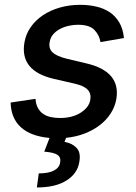

<svg xmlns="http://www.w3.org/2000/svg" viewBox="-20 -573 576 811"><path d="M130 -155.5Q131.7 -132.1 140.3 -116.7Q148.8 -101.2 162.6 -91.8Q176.5 -82.4 194.6 -78.5Q212.7 -74.6 234 -74.6Q285.5 -74.6 320.7 -96.9Q356.5 -119.7 361.5 -152Q365.8 -177.6 350.3 -194.1Q334.9 -210.6 296.2 -219.5L208.1 -239.7Q62.9 -273.1 83.1 -393.1Q89.1 -429 109.6 -458.3Q130 -487.6 161.2 -508.5Q192.5 -529.5 232.6 -541Q272.7 -552.6 318.5 -552.6Q354.4 -552.6 386.4 -545.3Q418.3 -538 443.2 -521.5Q468 -505 483.8 -478.2Q499.6 -451.3 503.6 -412.3L404.5 -395.2Q402 -409.4 396 -422.1Q389.9 -434.7 379.3 -446Q358.7 -468.4 308.9 -468.4Q291.5 -468.4 271.8 -464.3Q252.1 -460.2 234.7 -451.3Q217.3 -442.5 204.9 -428.3Q192.5 -414.1 189.6 -394.2Q185 -367.9 202.1 -351.7Q219.1 -335.6 262.1 -324.9L345.9 -305Q490.1 -271 471.6 -155.5Q465.9 -122.5 447.8 -94.3Q429.7 -66.1 401.8 -44.6Q373.9 -23.1 337.7 -9.1Q301.5 5 259.2 9.2L252.5 26.3Q283 31.2 302.9 51.1Q322.4 70.7 315 111.2Q307.5 159.8 261 189.3Q214.5 218.8 135.7 218.8L143.8 159.4Q162.3 159.4 177.9 156.8Q193.5 154.1 205.3 148.6Q217 143.1 224.4 134.6Q231.9 126.1 234 114.3Q236.2 102.6 233.3 94.5Q230.5 86.3 222.1 80.8Q213.8 75.3 200.1 72.3Q186.4 69.2 166.9 67.5L189.3 9.6Q110.1 2.5 68.4 -35.3Q26.6 -73.2 24.9 -139.9Z"/></svg>

Font: Inter P Medium
Style: Italic
Weight: 500
Italic angle: 9.39999°
Designer: Rasmus Andersson
Foundry: rsms
Version: Version 3.018;git-588b23468